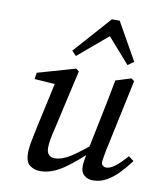

<svg xmlns="http://www.w3.org/2000/svg" viewBox="-79 -749 698 824"><g transform="rotate(10 269.5 -336.5)"><path d="M152 11Q125 11 106 -3.5Q87 -18 87 -56Q87 -81 93.5 -111.5Q100 -142 105 -169L153 -388L161 -367L60 -374L64 -402L228 -449L241 -439L182 -178Q175 -151 171.5 -130Q168 -109 168 -93Q168 -74 177.5 -64Q187 -54 203 -54Q235 -54 273 -78.5Q311 -103 375 -157L376 -130Q309 -64 255.5 -26.5Q202 11 152 11ZM380 11Q360 11 344 -1.5Q328 -14 328 -39Q328 -50 330 -64Q332 -78 337 -105L368 -256Q377 -299 385.5 -342Q394 -385 402 -428L469 -449L482 -439L415 -125Q412 -108 409.5 -94.5Q407 -81 407 -73Q407 -63 413.5 -58Q420 -53 427 -53Q445 -53 466.5 -69.5Q488 -86 516 -118L539 -101Q518 -73 494 -47.5Q470 -22 442 -5.5Q414 11 380 11ZM442 -502 326 -634H373L217 -502L198 -522L342 -684H376L468 -521Z"/></g></svg>

Font: Lisu Bosa
Style: Italic
Weight: 400
Italic angle: -19°
Designer: David Morse, Annie Olsen, Victor Gaultney, Frank Grießhammer (Latin)
Foundry: SIL International
Version: Version 2.000